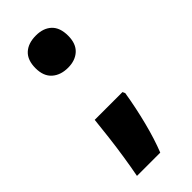

<svg xmlns="http://www.w3.org/2000/svg" viewBox="-227 -605 787 787"><g transform="rotate(-45 166.5 -211.0)"><path d="M168 -374Q125 -374 98.5 -397.5Q72 -421 72 -467Q72 -514 97.5 -537.5Q123 -561 168 -561Q211 -561 236 -537.5Q261 -514 261 -467Q261 -421 235.5 -397.5Q210 -374 168 -374ZM255 -146 260 -135Q248 -61 229.5 11.5Q211 84 189 139H54Q62 98 70 46.5Q78 -5 84 -56Q90 -107 94 -146Z"/></g></svg>

Font: Noto Sans Gurmukhi UI Condensed Black
Style: Regular
Weight: 900
Width: 3
Designer: Jelle Bosma - Monotype Design Team
Foundry: Monotype Imaging Inc.
Version: Version 2.004; ttfautohint (v1.8.4.7-5d5b)